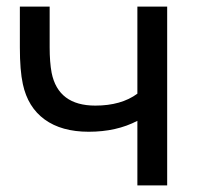

<svg xmlns="http://www.w3.org/2000/svg" viewBox="-20 -560 595 580"><path d="M395 0V-195Q332 -162 248 -162Q166 -162 115 -199Q64 -236 49 -306Q40 -347 40 -417V-540H130V-417Q130 -372 136 -340Q156 -241 268 -241Q346 -241 395 -277V-540H485V0Z"/></svg>

Font: Manrope Medium
Style: Medium
Weight: 500
Designer: Mikhail Sharanda
Foundry: Mikhail Sharanda
Version: Version 4.000;hotconv 1.0.109;makeotfexe 2.5.65596